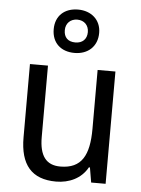

<svg xmlns="http://www.w3.org/2000/svg" viewBox="-57 -924 672 913"><g transform="rotate(5 279.5 -468.0)"><path d="M279 -673C343 -673 388 -713 388 -778C388 -841 341 -880 279 -880C214 -880 171 -841 171 -777C171 -712 214 -673 279 -673ZM279 -723C243 -723 224 -743 224 -777C224 -810 247 -832 279 -832C312 -832 334 -810 334 -777C334 -743 312 -723 279 -723ZM481 -602H396V-321C396 -195 361 -129 259 -129C191 -129 159 -172 159 -261V-602H73V-252C73 -122 128 -56 245 -56C307 -56 365 -82 395 -137H400L412 -66H481Z"/></g></svg>

Font: Noto Sans Malayalam UI SemiCondensed
Style: Regular
Weight: 400
Width: 4
Designer: Jelle Bosma - Monotype Design Team
Foundry: Monotype Imaging Inc.
Version: Version 2.104